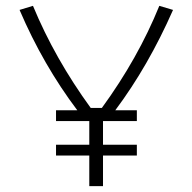

<svg xmlns="http://www.w3.org/2000/svg" viewBox="-20 -638 659 658"><path d="M286 -105H172V-142H286V-223H172V-260H245Q128 -415 47 -604L93 -618Q168 -437 291 -268H329Q453 -438 526 -618L573 -604Q488 -411 375 -260H449V-223H333V-142H449V-105H333V0H286Z"/></svg>

Font: Athiti Light
Style: Regular
Weight: 300
Designer: CadsonDemak Team
Foundry: CadsonDemak
Version: Version 1.033